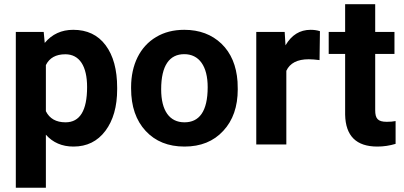

<svg xmlns="http://www.w3.org/2000/svg" viewBox="-20 -678 1895 901"><path d="M529.8 -266.6C529.8 -351.1 511.7 -417.5 475.6 -465.8C439.5 -514.2 388.7 -538.1 323.7 -538.1C268.6 -538.1 224.1 -517.6 189.9 -476.6L185.1 -528.3H54.2V203.1H195.3V-45.9C228 -8.8 271.5 9.8 324.7 9.8C387.7 9.8 437.5 -14.6 474.6 -64C511.2 -112.8 529.8 -177.7 529.8 -259.3ZM388.7 -269.5C388.7 -159.2 355 -104 287.6 -104C243.2 -104 212.4 -121.6 195.3 -156.2V-372.6C211.9 -406.2 242.2 -423.3 286.6 -423.3C353 -423.3 388.7 -367.7 388.7 -269.5Z M595.2 -262.7C595.2 -178.7 618.2 -112.3 663.6 -63.5C709 -14.6 769.5 9.8 845.7 9.8C921.9 9.8 982.4 -14.6 1027.8 -64C1073.2 -112.8 1095.7 -177.7 1095.7 -258.8L1094.7 -294.9C1089.4 -369.6 1064.5 -429.2 1019.5 -472.7C974.1 -516.1 916 -538.1 844.7 -538.1C794.4 -538.1 750.5 -526.9 712.9 -504.4C636.7 -459.5 595.2 -374 595.2 -269ZM736.3 -258.8C736.3 -371.6 775.9 -423.8 844.7 -423.8C914.6 -423.8 954.6 -367.2 954.6 -269C954.6 -153.8 914.1 -104 845.7 -104C775.4 -104 736.3 -158.7 736.3 -258.8Z M1481.4 -531.7C1467.8 -536.1 1453.1 -538.1 1437.5 -538.1C1387.2 -538.1 1348.1 -513.7 1319.8 -465.3L1315.9 -528.3H1182.6V0H1323.7V-345.7C1340.3 -381.8 1375.5 -399.9 1428.7 -399.9C1443.4 -399.9 1460.4 -398.4 1479.5 -396Z M1599.6 -658.2V-528.3H1522.5V-424.8H1599.6V-140.1C1601.6 -40 1651.9 9.8 1751 9.8C1780.3 9.8 1808.6 5.4 1836.4 -2.9V-109.9C1824.2 -107.4 1810.5 -106.4 1794.9 -106.4C1752.4 -106.4 1740.7 -122.1 1740.7 -161.1V-424.8H1831.1V-528.3H1740.7V-658.2Z"/></svg>

Font: Shabnam
Style: Bold
Weight: 700
Foundry: DejaVu fonts team - Redesigned by Saber Rastikerdar - Based on Vazir font
Version: Version 5.0.1